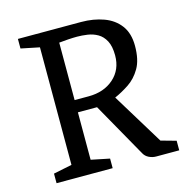

<svg xmlns="http://www.w3.org/2000/svg" viewBox="-98 -741 807 833"><g transform="rotate(-15 305.5 -324.0)"><path d="M55 0V-43L138 -60V-588L55 -605V-648H339Q394 -648 439.5 -631.5Q485 -615 511.5 -579.5Q538 -544 538 -488Q538 -425 516 -387.5Q494 -350 461.5 -328.5Q429 -307 397 -293L538 -62L606 -43V0H502Q486 0 470.5 -7.5Q455 -15 447 -30L310 -273H224V-60L307 -43V0ZM224 -328H287Q356 -328 400 -367Q444 -406 444 -470Q444 -511 431 -535.5Q418 -560 397 -572Q376 -584 351.5 -587.5Q327 -591 305 -591Q287 -591 264.5 -589.5Q242 -588 224 -586Z"/></g></svg>

Font: Faustina VF Beta
Style: Regular
Weight: 400
Designer: Alfonso Garcia
Foundry: Omnibus-Type
Version: Version 1.006